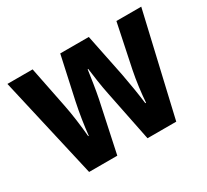

<svg xmlns="http://www.w3.org/2000/svg" viewBox="-115 -722 967 897"><g transform="rotate(-30 369.0 -273.5)"><path d="M393 -273 448 0H603L730 -547H596L547 -312C536 -258 528 -194 525 -147H521C515 -198 504 -263 494 -316L447 -547H293L243 -318C231 -262 221 -196 216 -147H213C208 -204 199 -274 188 -327L144 -547H8L133 0H285L343 -272C352 -316 361 -376 367 -419H370C375 -380 383 -320 393 -273Z"/></g></svg>

Font: Noto Sans Georgian Condensed Bold
Style: Regular
Weight: 700
Width: 3
Designer: Monotype Design Team, Akaki Razmadze
Foundry: Google LLC
Version: Version 2.005